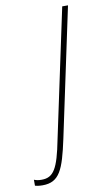

<svg xmlns="http://www.w3.org/2000/svg" viewBox="-220 -568 463 851"><g transform="rotate(-10 11.0 -143.0)"><path d="M-99 240C-23 240 -2 188 27 53L150 -526H124L1 52C-24 179 -45 215 -99 215C-114 215 -123 213 -133 209V236C-126 238 -114 240 -99 240Z"/></g></svg>

Font: Noto Sans ExtraCondensed Thin
Style: Italic
Weight: 100
Width: 2
Italic angle: -12°
Designer: Monotype Design Team
Foundry: Monotype Imaging Inc.
Version: Version 2.013